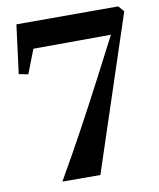

<svg xmlns="http://www.w3.org/2000/svg" viewBox="-84 -809 725 876"><g transform="rotate(-10 279.0 -371.0)"><path d="M310 0.5 134 0Q199 -112.5 256.5 -218.5Q314 -324.5 366.5 -425.2Q419 -526 468.5 -621.5L109 -620L66 -509L23 -517.5L52 -743H523.5L547 -716.5Z"/></g></svg>

Font: Merriweather 120pt
Style: Bold
Weight: 700
Designer: Eben Sorkin
Foundry: Eben Sorkin
Version: Version 2.100